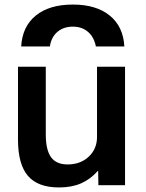

<svg xmlns="http://www.w3.org/2000/svg" viewBox="-20 -813 642 843"><path d="M59 -200V-520H181V-223Q181 -155 204 -123Q227 -91 277 -91Q333 -91 369.5 -125Q406 -159 406 -212V-520H529V0H412L411 -62H409Q377 -26 336 -8Q295 10 239 10Q146 10 102.5 -41Q59 -92 59 -200ZM526 -609H401Q393 -650 366.5 -673Q340 -696 300 -696Q259 -696 232 -673Q205 -650 199 -609H73Q78 -697 137.5 -745Q197 -793 300 -793Q402 -793 461.5 -745Q521 -697 526 -609Z"/></svg>

Font: Enso SemiBold
Style: Regular
Weight: 600
Designer: Coji Morishita
Foundry: UNDERFOREST DESIGN
Version: Version 1.000